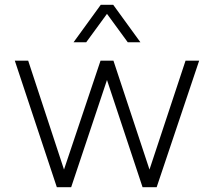

<svg xmlns="http://www.w3.org/2000/svg" viewBox="-20 -784 895 804"><path d="M288 -607 402 -764H454L568 -607H515L428 -726L341 -607ZM218 0 42 -530H98L248 -74L401 -530H455L606 -74L757 -530H814L636 0H577L428 -449L278 0Z"/></svg>

Font: Be Vietnam Pro ExtraLight
Style: Regular
Weight: 200
Designer: Lam Bao, Tony Le, Vietanh Nguyen
Foundry: Yellow Type Foundry
Version: Version 1.002; ttfautohint (v1.8.3)